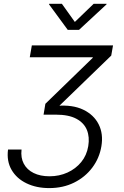

<svg xmlns="http://www.w3.org/2000/svg" viewBox="-20 -776 643 992"><path d="M234.4 195.8Q168 195.8 116.9 171.1Q65.9 146.5 39.8 101.6Q13.7 56.6 21.5 -3.4H91.3Q86.4 39.1 103 70.1Q119.6 101.1 153.8 117.9Q188 134.8 235.8 134.8Q286.1 134.8 328.6 115.5Q371.1 96.2 399.7 61.3Q428.2 26.4 436 -21Q443.8 -67.9 429 -104.5Q414.1 -141.1 374.5 -162.4Q335 -183.6 268.6 -183.6H205.1L214.4 -239.7L459 -477.1L459.5 -480H133.8L144.5 -541.5H564L554.7 -488.8L271.5 -214.8L273.4 -229Q354.5 -235.8 409.7 -209.5Q464.8 -183.1 489.7 -133.8Q514.6 -84.5 503.9 -20.5Q493.7 41 456.8 90.1Q419.9 139.2 362.8 167.5Q305.7 195.8 234.4 195.8ZM299.8 -756.3 366.7 -662.6 463.9 -756.3H530.8L530.3 -753.4L388.2 -621.6H330.1L233.4 -753.4L233.9 -756.3Z"/></svg>

Font: Inter 18pt Light
Style: Italic
Weight: 300
Italic angle: -9.3988°
Designer: Rasmus Andersson
Foundry: rsms
Version: Version 4.001;git-66647c0bb